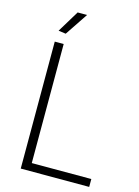

<svg xmlns="http://www.w3.org/2000/svg" viewBox="-136 -1006 782 1081"><g transform="rotate(15 254.5 -466.0)"><path d="M101 -805 178 -932H233L144 -799ZM96 -740H148V-46H495V0H96Z"/></g></svg>

Font: Encode Sans Normal
Style: ExtraLight
Weight: 200
Designer: Pablo Impallari, Andres Torresi
Foundry: Pablo Impallari, Andres Torresi
Version: Version 1.000; ttfautohint (v1.00) -l 8 -r 50 -G 200 -x 14 -